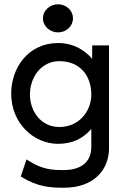

<svg xmlns="http://www.w3.org/2000/svg" viewBox="-20 -684 564 901"><path d="M252.5 -532C290.5 -532 322.5 -561 322.5 -598C322.5 -635 290.5 -664 252.5 -664C214.5 -664 181.5 -635 181.5 -598C181.5 -561 214.5 -532 252.5 -532ZM120.5 -240C120.5 -323 174.5 -397 258.5 -397C353.5 -397 408.5 -331 408.5 -240C408.5 -164 352.5 -88 258.5 -88C170.5 -88 120.5 -164 120.5 -240ZM32.5 -245C32.5 -103 140.5 -9 252.5 -9C324.5 -9 373.5 -38 408.5 -79V6C408.5 75 361.5 114 279.5 114C224.5 114 178.5 112 110.5 68L104.5 64L77.5 144L80.5 146C156.5 193 214.5 197 279.5 197C424.5 197 491.5 109 491.5 12V-471H412.5V-408C378.5 -448 325.5 -482 252.5 -482C110.5 -482 32.5 -363 32.5 -245Z"/></svg>

Font: Charger
Style: Bd
Weight: 400
Designer: Jasper
Foundry: Cannot Into Space Fonts
Version: Version 0.98